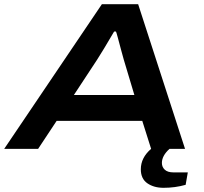

<svg xmlns="http://www.w3.org/2000/svg" viewBox="-41 -707 969 912"><path d="M-21 0 442.9 -687H615.2L837.9 0H764.2Q728 32.7 728 66.9Q728 86.4 741.7 99.1Q755.4 111.8 782.2 111.8H851.1L840.8 170.9Q791 185.1 735.8 185.1Q689.9 185.1 658.9 163.6Q627.9 142.1 627.9 97.2Q627.9 42 676.8 0L634.8 -132.8H228L140.1 0ZM310.1 -255.9H597.2L546.9 -423.8Q543.5 -435.1 534.4 -469.2Q525.4 -503.4 518.3 -529.5Q511.2 -555.7 509.8 -557.1H501Q446.8 -464.4 419.9 -422.9Z"/></svg>

Font: Archivo Expanded SemiBold
Style: Italic
Weight: 600
Width: 7
Italic angle: -10°
Designer: Hector Gatti
Foundry: Omnibus-Type
Version: Version 2.001